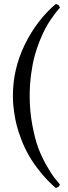

<svg xmlns="http://www.w3.org/2000/svg" viewBox="-20 -727 338 951"><path d="M43.9 -252Q43.9 -385.7 102.8 -506.1Q161.6 -626.5 255.9 -707Q272 -705.6 276.9 -689Q266.6 -677.7 258.1 -667Q249.5 -656.2 233.2 -632.6Q216.8 -608.9 203.9 -584.5Q190.9 -560.1 176 -522.9Q161.1 -485.8 150.9 -447Q140.6 -408.2 133.8 -357.2Q127 -306.2 127 -252Q127 -177.7 139.9 -108.6Q152.8 -39.6 169.4 5.1Q186 49.8 210.4 92.3Q234.9 134.8 248 151.9Q261.2 168.9 276.9 187Q271.5 201.2 255.9 204.1Q213.4 167 179 124Q144.5 81.1 122.8 43Q101.1 4.9 85.2 -37.1Q69.3 -79.1 61.8 -109.9Q54.2 -140.6 49.8 -173.6Q45.4 -206.5 44.7 -221.7Q43.9 -236.8 43.9 -252Z"/></svg>

Font: Common Serif
Style: Regular
Weight: 400
Designer: Philipp H. Poll, Khaled Hosny
Foundry: Stefan Peev, Context Ltd.
Version: Version 1.026